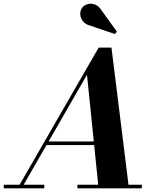

<svg xmlns="http://www.w3.org/2000/svg" viewBox="-68 -1023 860 1043"><path d="M421 -884 556.5 -838 567 -851 481 -970.5C450.5 -1017 395 -1007 377 -979C355.5 -947 373.5 -895 421 -884ZM-47.5 -19.5V0H172.5V-19.5H60.5L184.5 -235H443.5L465.5 -19.5H352.5V0H702.5V-19.5H630L537.5 -764.5H468L38.5 -19.5ZM404.5 -617 441.5 -254.5H196Z"/></svg>

Font: Bodoni* 11pt
Style: Bold Italic
Weight: 700
Italic angle: -13°
Version: Version 2.3